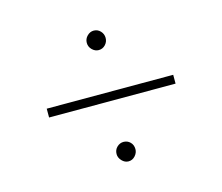

<svg xmlns="http://www.w3.org/2000/svg" viewBox="-71 -655 705 610"><g transform="rotate(-15 282.0 -350.0)"><path d="M74 -335V-364H490V-335ZM282 -135Q270 -135 260.5 -145Q251 -155 251 -167Q251 -181 260.5 -190Q270 -199 282 -199Q295 -199 304 -190Q313 -181 313 -167Q313 -155 304 -145Q295 -135 282 -135ZM282 -501Q270 -501 260.5 -510.5Q251 -520 251 -533Q251 -546 260.5 -555.5Q270 -565 282 -565Q295 -565 304 -555.5Q313 -546 313 -533Q313 -520 304 -510.5Q295 -501 282 -501Z"/></g></svg>

Font: Montserrat Thin ExtraLight
Style: Regular
Weight: 250
Version: Version 9.000